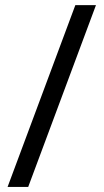

<svg xmlns="http://www.w3.org/2000/svg" viewBox="-20 -734 407 754"><path d="M90.8 0H9.8L275.9 -713.9H356.9Z"/></svg>

Font: Open Sans Hebrew
Style: Regular
Weight: 400
Foundry: Ascender Corporation, Yanek Iontef
Version: Version 2.001;PS 002.001;hotconv 1.0.70;makeotf.lib2.5.58329